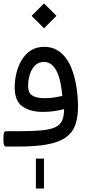

<svg xmlns="http://www.w3.org/2000/svg" viewBox="-35 -858 525 1124"><path d="M149.9 -765.1 222.9 -692.4 295.7 -765.1 222.9 -838.1ZM329.6 -296.1Q308.6 -291.3 281.9 -287.2Q255.1 -283.2 225.3 -283.2Q179 -283.2 154.3 -298.7Q129.6 -314.2 129.6 -355.5Q129.6 -389.4 139.5 -421.6Q149.4 -453.9 169.8 -474.6Q190.2 -495.4 221.9 -495.4Q250 -495.4 269.5 -477.8Q289.1 -460.2 301.4 -431Q313.7 -401.9 320.4 -366.7Q327.1 -331.5 329.6 -296.1ZM0 -89.8Q-7.8 -89.8 -11.5 -80.2Q-15.1 -70.6 -15.1 -44.9Q-15.1 -19.3 -11.7 -9.6Q-8.3 0 0 0H70.1Q174.8 0 243.2 -12.9Q311.5 -25.9 350.6 -53.8Q389.6 -81.8 405.6 -126.2Q421.6 -170.7 421.6 -233.4Q421.6 -262.5 418.6 -299.2Q415.5 -335.9 407.8 -375.5Q400.1 -415 386.1 -452Q372.1 -489 350.2 -518.7Q328.4 -548.3 297.2 -566Q266.1 -583.7 223.6 -583.7Q177.7 -583.7 145 -562.3Q112.3 -540.8 91.4 -505.6Q70.6 -470.5 60.8 -428.6Q51 -386.7 51 -345.9Q51 -266.8 96.3 -234.9Q141.6 -202.9 216.6 -202.9Q251.2 -202.9 282 -207.4Q312.7 -211.9 340.1 -219.2Q340.1 -177.7 328.4 -152.1Q316.7 -126.5 287.6 -112.9Q258.5 -99.4 206.7 -94.6Q154.8 -89.8 74.5 -89.8ZM175 70.3V245.6H222.4V70.3Z"/></svg>

Font: Estedad-FD-VF Thin
Style: Regular
Weight: 100
Designer: Amin Abedi
Version: Version 5.0